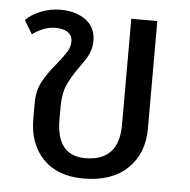

<svg xmlns="http://www.w3.org/2000/svg" viewBox="-46 -620 669 676"><g transform="rotate(5 288.5 -281.5)"><path d="M79 -183V-239Q79 -282 96 -314Q113 -346 145 -384Q169 -414 179 -430.5Q189 -447 189 -466Q189 -487 173 -498Q157 -509 128 -509Q107 -509 85 -500Q63 -491 48 -479L19 -527Q40 -548 73 -561Q106 -574 142 -574Q195 -574 230.5 -548.5Q266 -523 266 -475Q266 -449 256 -428Q246 -407 225 -379Q198 -341 184.5 -310.5Q171 -280 171 -234V-189Q171 -61 273 -61Q392 -61 392 -189V-564H484V-183Q484 -96 428.5 -42.5Q373 11 273 11Q181 11 130 -42Q79 -95 79 -183Z"/></g></svg>

Font: Fira GO
Style: Regular
Weight: 400
Designer: Carrois Corporate
Foundry: Carrois Corporate GbR
Version: Version 0.300